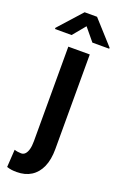

<svg xmlns="http://www.w3.org/2000/svg" viewBox="-208 -787 673 1051"><g transform="rotate(20 128.0 -261.5)"><path d="M71.3 -528.3H196.3V22.9Q196.3 84.5 177.5 127Q158.7 169.4 123.8 191.4Q88.9 213.4 39.6 213.4Q23.9 213.4 10.5 211.7Q-2.9 210 -18.1 205.1L-11.7 102.5Q-3.4 105.5 7.6 107.2Q18.6 108.9 27.8 108.9Q42 108.9 51.5 98.6Q61 88.4 66.2 69.3Q71.3 50.3 71.3 22.9ZM163.1 -735.8 285.6 -600.1V-594.2H187.5L127 -667.5L66.4 -594.2H-30.3V-601.1L90.8 -735.8Z"/></g></svg>

Font: Roboto Condensed SemiBold
Style: Regular
Weight: 600
Designer: Christian Robertson
Foundry: Google
Version: Version 3.008; 2023